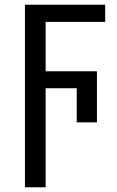

<svg xmlns="http://www.w3.org/2000/svg" viewBox="-20 -556 499 816"><path d="M174 240H86V-536H427V-463H174V-253H392V-36H306V-181H174Z"/></svg>

Font: TSCustom
Style: Regular
Weight: 400
Designer: Monotype Design Team
Foundry: Monotype Imaging Inc.
Version: Version 2.004; ttfautohint (v1.8.3) -l 8 -r 50 -G 200 -x 14 